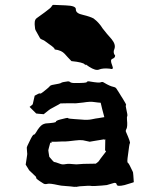

<svg xmlns="http://www.w3.org/2000/svg" viewBox="-20 -751 640 770"><path d="M242.2 -729.5C219.7 -730.5 204.1 -731.4 196.3 -731.4C192.4 -731.4 191.4 -731.4 191.4 -730.5C189.5 -729.5 188.5 -728.5 186.5 -724.6C184.6 -720.7 175.8 -713.9 160.2 -702.1C144.5 -690.4 133.8 -682.6 127.9 -678.7C122.1 -674.8 119.1 -668.9 119.1 -658.2V-652.3C120.1 -638.7 121.1 -631.8 122.1 -630.9C132.8 -612.3 138.7 -600.6 140.6 -597.7C142.6 -594.7 147.5 -592.8 154.3 -589.8C154.3 -590.8 162.1 -585 176.8 -574.2C192.4 -563.5 200.2 -556.6 199.2 -552.7C217.8 -550.8 231.4 -543.9 239.3 -535.2C247.1 -526.4 255.9 -516.6 266.6 -505.9C297.9 -502.9 315.4 -498 319.3 -493.2C323.2 -488.3 324.2 -488.3 323.2 -493.2C342.8 -478.5 358.4 -470.7 369.1 -470.7C372.1 -470.7 374 -470.7 376 -471.7C387.7 -476.6 402.3 -477.5 419.9 -475.6C432.6 -471.7 435.5 -475.6 429.7 -489.3C423.8 -503.9 423.8 -511.7 429.7 -514.6C437.5 -517.6 441.4 -521.5 441.4 -526.4C442.4 -528.3 441.4 -529.3 439.5 -531.2C435.5 -537.1 434.6 -545.9 438.5 -553.7C443.4 -566.4 439.5 -579.1 427.7 -593.8C415 -608.4 409.2 -615.2 408.2 -616.2C393.6 -633.8 385.7 -644.5 383.8 -648.4C381.8 -651.4 380.9 -652.3 379.9 -653.3C372.1 -663.1 363.3 -670.9 355.5 -676.8C346.7 -681.6 333 -686.5 312.5 -691.4C293.9 -695.3 284.2 -702.1 284.2 -712.9C285.2 -723.6 271.5 -728.5 242.2 -729.5ZM279.3 -418C268.6 -418 262.7 -419.9 259.8 -422.9C256.8 -425.8 249 -424.8 234.4 -421.9C229.5 -420.9 226.6 -419.9 225.6 -418.9C224.6 -417 211.9 -414.1 188.5 -410.2C185.5 -409.2 181.6 -408.2 178.7 -404.3C175.8 -400.4 167 -393.6 152.3 -381.8C146.5 -377 142.6 -375 140.6 -376C137.7 -377.9 131.8 -374 119.1 -367.2C114.3 -345.7 111.3 -334 111.3 -333C111.3 -332 106.4 -328.1 98.6 -322.3L125 -295.9C127 -294.9 136.7 -294.9 155.3 -293C170.9 -305.7 179.7 -312.5 181.6 -313.5C183.6 -314.5 189.5 -317.4 201.2 -324.2C214.8 -331.1 220.7 -335 221.7 -335.9C222.7 -336.9 232.4 -335.9 252.9 -336.9H277.3C276.4 -335.9 289.1 -336.9 313.5 -339.8C332 -342.8 346.7 -343.8 357.4 -341.8C368.2 -339.8 377 -339.8 383.8 -338.9L389.6 -314.5L398.4 -281.2C387.7 -279.3 380.9 -278.3 375 -277.3C369.1 -276.4 359.4 -275.4 347.7 -272.5C337.9 -270.5 324.2 -269.5 306.6 -271.5L279.3 -273.4C262.7 -274.4 253.9 -275.4 252.9 -277.3C252 -279.3 242.2 -277.3 220.7 -271.5C210 -268.6 204.1 -265.6 204.1 -262.7C204.1 -259.8 190.4 -257.8 163.1 -255.9C159.2 -254.9 154.3 -253.9 148.4 -250C142.6 -246.1 133.8 -236.3 125 -220.7C121.1 -213.9 118.2 -210.9 115.2 -210.9C112.3 -210.9 106.4 -201.2 97.7 -182.6C90.8 -168.9 87.9 -162.1 87.9 -161.1C86.9 -160.2 87.9 -152.3 88.9 -137.7C89.8 -134.8 88.9 -127.9 86.9 -116.2C85 -105.5 84 -96.7 83 -90.8C91.8 -76.2 96.7 -69.3 96.7 -68.4C97.7 -67.4 103.5 -61.5 116.2 -49.8C123 -43.9 126 -41 125 -38.1C124 -35.2 132.8 -28.3 153.3 -15.6C157.2 -12.7 163.1 -11.7 169.9 -13.7C176.8 -15.6 190.4 -13.7 212.9 -8.8C219.7 -6.8 229.5 -5.9 244.1 -4.9C258.8 -3.9 268.6 -2.9 274.4 -2C277.3 -1 280.3 -2 282.2 -2C285.2 -2 287.1 -1 288.1 -2C290 -2.9 303.7 -4.9 332 -5.9C338.9 -5.9 345.7 -5.9 349.6 -4.9C354.5 -4.9 366.2 -4.9 387.7 -6.8L408.2 -8.8C409.2 -8.8 417 -11.7 434.6 -16.6C442.4 -19.5 447.3 -16.6 448.2 -10.7C449.2 -4.9 459 -3.9 479.5 -8.8L511.7 -18.6C512.7 -18.6 513.7 -19.5 516.6 -20.5C514.6 -44.9 514.6 -56.6 513.7 -57.6C514.6 -58.6 510.7 -66.4 502.9 -82C498 -92.8 494.1 -97.7 492.2 -98.6C490.2 -99.6 490.2 -109.4 493.2 -128.9C497.1 -159.2 499 -174.8 501 -176.8C502.9 -178.7 498 -193.4 485.4 -221.7C483.4 -225.6 484.4 -229.5 487.3 -234.4C490.2 -240.2 491.2 -252.9 489.3 -270.5C488.3 -278.3 489.3 -283.2 490.2 -285.2C492.2 -287.1 490.2 -296.9 486.3 -314.5C484.4 -323.2 483.4 -328.1 485.4 -329.1C487.3 -330.1 482.4 -339.8 471.7 -356.4C469.7 -359.4 467.8 -362.3 464.8 -367.2C461.9 -372.1 456.1 -381.8 446.3 -396.5C443.4 -400.4 438.5 -402.3 432.6 -403.3C426.8 -404.3 414.1 -409.2 396.5 -419.9C392.6 -422.9 388.7 -422.9 383.8 -420.9C379.9 -418.9 365.2 -419.9 342.8 -423.8C338.9 -424.8 335.9 -424.8 334 -424.8C330.1 -424.8 329.1 -423.8 328.1 -421.9C327.1 -418.9 311.5 -418 279.3 -418ZM398.4 -192.4C397.5 -190.4 396.5 -189.5 398.4 -190.4C400.4 -191.4 401.4 -192.4 402.3 -192.4C401.4 -163.1 401.4 -149.4 401.4 -148.4L405.3 -143.6C385.7 -118.2 376 -105.5 376 -104.5C376 -103.5 372.1 -100.6 364.3 -94.7C348.6 -93.8 331.1 -94.7 314.5 -93.8C297.9 -92.8 289.1 -91.8 286.1 -91.8C265.6 -93.8 252 -94.7 243.2 -92.8C234.4 -90.8 226.6 -91.8 221.7 -93.8C207 -99.6 198.2 -101.6 196.3 -101.6C195.3 -101.6 189.5 -108.4 177.7 -122.1C174.8 -138.7 173.8 -147.5 173.8 -148.4C173.8 -149.4 175.8 -158.2 181.6 -178.7H185.5C188.5 -178.7 188.5 -179.7 185.5 -182.6C201.2 -182.6 214.8 -182.6 227.5 -183.6C239.3 -183.6 248 -183.6 254.9 -184.6C258.8 -185.5 267.6 -185.5 280.3 -187.5C293.9 -189.5 304.7 -189.5 312.5 -188.5C330.1 -184.6 338.9 -182.6 339.8 -182.6C340.8 -182.6 360.4 -186.5 398.4 -192.4Z"/></svg>

Font: Hermetico
Style: Regular
Weight: 400
Version: Version 1.0